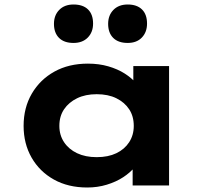

<svg xmlns="http://www.w3.org/2000/svg" viewBox="-20 -825 924 854"><path d="M368 9Q283 9 219.5 -26.5Q156 -62 120.5 -124Q85 -186 85 -265Q85 -346 121.5 -408.5Q158 -471 222 -506.5Q286 -542 371 -542Q420 -542 461.5 -530Q503 -518 534.5 -498Q566 -478 585.5 -454.5Q605 -431 611 -407L573 -405V-531H732V0H570V-141L604 -132Q600 -107 579.5 -82Q559 -57 527.5 -36.5Q496 -16 455 -3.5Q414 9 368 9ZM410 -126Q461 -126 497.5 -143.5Q534 -161 554.5 -192.5Q575 -224 575 -265Q575 -308 554.5 -339Q534 -370 497.5 -388Q461 -406 410 -406Q360 -406 323 -388Q286 -370 265 -339Q244 -308 244 -265Q244 -224 265 -192.5Q286 -161 323 -143.5Q360 -126 410 -126ZM548 -634Q506 -634 483.5 -656.5Q461 -679 461 -719Q461 -757 484.5 -781Q508 -805 548 -805Q589 -805 611.5 -783Q634 -761 634 -720Q634 -682 611 -658Q588 -634 548 -634ZM307 -634Q265 -634 242.5 -656.5Q220 -679 220 -719Q220 -757 243.5 -781Q267 -805 307 -805Q349 -805 371.5 -783Q394 -761 394 -720Q394 -682 370.5 -658Q347 -634 307 -634Z"/></svg>

Font: Lexend Mega
Style: Bold
Weight: 700
Version: Version 1.007